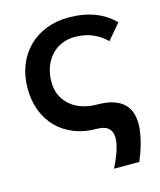

<svg xmlns="http://www.w3.org/2000/svg" viewBox="-111 -615 744 894"><g transform="rotate(-15 261.5 -167.5)"><path d="M298 0Q239 0 190.5 -19Q142 -38 107.5 -72.5Q73 -107 54 -156Q35 -205 35 -265Q35 -325 54.8 -374.8Q74.5 -424.5 109.8 -460Q145 -495.5 194.5 -515.2Q244 -535 303 -535Q375.5 -535 430.8 -513.5Q486 -492 523 -453L460 -379Q432 -407.5 394.2 -423.8Q356.5 -440 308 -440Q273.5 -440 244.5 -427.2Q215.5 -414.5 194.5 -391.5Q173.5 -368.5 161.8 -336.2Q150 -304 150 -265Q150 -225.5 165 -196.2Q180 -167 204.8 -147.5Q229.5 -128 261.5 -118.5Q293.5 -109 328 -109Q376 -109 407.5 -98Q439 -87 457.8 -68.2Q476.5 -49.5 484 -24.8Q491.5 0 491.5 27Q491.5 50.5 487.2 74.2Q483 98 476.8 120.8Q470.5 143.5 463 163.8Q455.5 184 449 200H327Q371 112.5 371 63.5Q371 0 298 0Z"/></g></svg>

Font: Argentum Sans
Style: Regular
Weight: 400
Designer: Julieta Ulanovsky, Owen Earl, Chris M. Simpson, Rasmus Andersson, Cristiano Sobral
Foundry: The Argentum Sans Project Authors
Version: Version 3.135; ttfautohint (v1.8.4.7-5d5b-dirty)